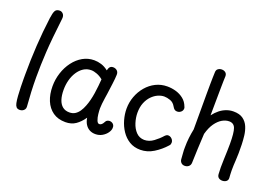

<svg xmlns="http://www.w3.org/2000/svg" viewBox="-112 -1161 2207 1534"><g transform="rotate(20 991.0 -394.0)"><path d="M85 -247Q85 -370 92.5 -493Q100 -616 116 -738Q122 -784 132.5 -802.5Q143 -821 171 -821Q188 -821 200.5 -806.5Q213 -792 210 -767Q199 -674 192 -602.5Q185 -531 181.5 -472.5Q178 -414 176.5 -362Q175 -310 175 -257Q175 -194 178 -132Q181 -70 186 -9Q187 4 180 14Q173 24 162.5 29Q152 34 140 34Q120 34 110.5 23Q101 12 97 -8Q92 -31 89.5 -67.5Q87 -104 86 -141.5Q85 -179 85 -208.5Q85 -238 85 -247Z M322 -234Q322 -293 340 -348.5Q358 -404 391 -448Q424 -492 468.5 -517.5Q513 -543 566 -543Q596 -543 626.5 -533.5Q657 -524 686 -501Q691 -523 700.5 -532.5Q710 -542 726 -542Q746 -542 760 -529.5Q774 -517 773 -494Q772 -463 766 -417.5Q760 -372 754 -327Q752 -313 748 -287.5Q744 -262 741.5 -237Q739 -212 739 -197Q739 -178 742 -149.5Q745 -121 753.5 -99Q762 -77 776 -77Q787 -77 796 -85Q805 -93 813 -109Q818 -120 827.5 -124.5Q837 -129 847 -129Q858 -129 868 -123.5Q878 -118 883.5 -108.5Q889 -99 888 -85Q888 -66 873 -44Q858 -22 832 -6.5Q806 9 773 9Q745 9 723 -3Q701 -15 687 -37.5Q673 -60 668 -92Q638 -48 602 -23.5Q566 1 516 1Q452 1 409 -29.5Q366 -60 344 -113Q322 -166 322 -234ZM415 -238Q415 -189 426.5 -154.5Q438 -120 461 -101.5Q484 -83 519 -83Q547 -83 567 -95.5Q587 -108 602 -130Q617 -152 628 -181Q638 -206 645.5 -236Q653 -266 658 -298.5Q663 -331 666 -362Q669 -393 671 -419Q647 -439 619.5 -449.5Q592 -460 570 -460Q534 -460 505.5 -441.5Q477 -423 456.5 -391.5Q436 -360 425.5 -320.5Q415 -281 415 -238Z M1154 4Q1100 4 1060 -20.5Q1020 -45 993 -85.5Q966 -126 952.5 -174Q939 -222 939 -268Q939 -322 957.5 -372Q976 -422 1009.5 -461.5Q1043 -501 1088 -523.5Q1133 -546 1186 -546Q1224 -546 1260 -535.5Q1296 -525 1325 -502Q1354 -479 1368 -441Q1370 -437 1371 -433.5Q1372 -430 1372 -426Q1372 -413 1365 -403.5Q1358 -394 1347.5 -389Q1337 -384 1326 -384Q1313 -384 1304 -390.5Q1295 -397 1286 -413Q1270 -442 1242 -452Q1214 -462 1190 -462Q1165 -462 1137.5 -450Q1110 -438 1086 -413.5Q1062 -389 1047 -352.5Q1032 -316 1032 -267Q1032 -226 1045.5 -183Q1059 -140 1086.5 -111Q1114 -82 1156 -81Q1198 -81 1235 -108.5Q1272 -136 1299 -167Q1306 -174 1312.5 -177.5Q1319 -181 1326 -181Q1338 -181 1348 -174.5Q1358 -168 1364.5 -158Q1371 -148 1371 -136Q1371 -129 1369 -122Q1367 -115 1359 -107Q1319 -62 1266 -29Q1213 4 1154 4Z M1503 -781Q1503 -802 1516.5 -812Q1530 -822 1548 -822Q1567 -822 1580 -811.5Q1593 -801 1593 -781Q1592 -761 1591.5 -738Q1591 -715 1590.5 -679.5Q1590 -644 1589.5 -588.5Q1589 -533 1588 -447Q1610 -476 1635.5 -496.5Q1661 -517 1690.5 -528Q1720 -539 1751 -539Q1803 -539 1833 -517Q1863 -495 1877.5 -460.5Q1892 -426 1896.5 -387Q1901 -348 1902 -313Q1904 -231 1900.5 -182Q1897 -133 1897 -92Q1897 -75 1898 -59.5Q1899 -44 1900 -28Q1901 -9 1887.5 1.5Q1874 12 1854 12Q1835 12 1822.5 2Q1810 -8 1809 -29Q1807 -52 1807 -85Q1807 -118 1808.5 -154.5Q1810 -191 1811 -225.5Q1812 -260 1812 -285Q1812 -380 1798.5 -416.5Q1785 -453 1745 -453Q1716 -453 1686.5 -436Q1657 -419 1631.5 -383.5Q1606 -348 1590 -290Q1586 -226 1583.5 -162.5Q1581 -99 1579 -39Q1578 -20 1564.5 -8.5Q1551 3 1531 3Q1512 3 1500.5 -9Q1489 -21 1488 -38Q1487 -62 1484.5 -87.5Q1482 -113 1483 -138Q1483 -178 1487.5 -217.5Q1492 -257 1500 -295Q1500 -399 1500 -472.5Q1500 -546 1500 -596Q1500 -646 1500.5 -679.5Q1501 -713 1501.5 -736.5Q1502 -760 1503 -781Z"/></g></svg>

Font: Playpen Sans Deva
Style: Regular
Weight: 400
Designer: Pooja Saxena, Gunjan Panchal, Laura Meseguer, Veronika Burian, José Scaglione
Foundry: TypeTogether
Version: Version 2.000